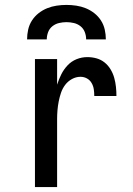

<svg xmlns="http://www.w3.org/2000/svg" viewBox="-20 -760 540 780"><path d="M122 0V-520H212V-416Q219 -438 229 -458Q239 -478 254.5 -494.5Q270 -511 291 -519.5Q312 -528 335 -528Q354 -528 372 -523Q390 -518 404.5 -506.5Q419 -495 429 -478.5Q439 -462 444 -444Q449 -426 451 -407.5Q453 -389 453 -370H363Q363 -384 361 -397.5Q359 -411 352 -423Q345 -435 333 -441.5Q321 -448 307 -448Q289 -448 272.5 -439Q256 -430 245 -415.5Q234 -401 228 -383.5Q222 -366 218.5 -348Q215 -330 213.5 -312Q212 -294 212 -276V0ZM90 -600Q90 -620 94.5 -640Q99 -660 110 -677Q121 -694 137 -706.5Q153 -719 171.5 -726.5Q190 -734 210 -737Q230 -740 250 -740Q270 -740 290 -737Q310 -734 328.5 -726.5Q347 -719 363 -706.5Q379 -694 390 -677Q401 -660 405.5 -640Q410 -620 410 -600H330Q330 -615 324.5 -629.5Q319 -644 307 -653.5Q295 -663 280 -666.5Q265 -670 250 -670Q235 -670 220 -666.5Q205 -663 193 -653.5Q181 -644 175.5 -629.5Q170 -615 170 -600Z"/></svg>

Font: Iosevka SS10 Medium
Style: Regular
Weight: 500
Monospace: yes
Designer: Belleve Invis
Foundry: Belleve Invis
Version: Version 28.0.6; ttfautohint (v1.8.4)